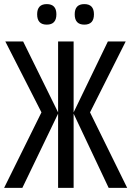

<svg xmlns="http://www.w3.org/2000/svg" viewBox="-20 -916 640 936"><path d="M182.1 -368.2 5.9 -713.9H92.8L263.2 -368.2V-713.9H338.9V-368.2L505.9 -713.9H592.8L418.9 -368.2L600.1 0H509.8L338.9 -361.8V0H263.2V-361.8L88.9 0H0ZM208 -896Q254.9 -896 254.9 -846.2Q254.9 -795.9 208 -795.9Q161.1 -795.9 161.1 -846.2Q161.1 -896 208 -896ZM391.1 -896Q438 -896 438 -846.2Q438 -795.9 391.1 -795.9Q344.2 -795.9 344.2 -846.2Q344.2 -896 391.1 -896Z"/></svg>

Font: Apple Sans Adjectives
Style: Regular
Weight: 400
Monospace: yes
Foundry: Apple Sans Adjectives
Version: Version 0.01